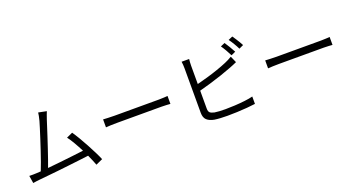

<svg xmlns="http://www.w3.org/2000/svg" viewBox="-52 -1508 4103 2226"><g transform="rotate(-20 2000.0 -395.0)"><path d="M167 -111 217 -114Q234 -155 255 -214.5Q276 -274 298.5 -341Q321 -408 341.5 -472Q362 -536 378.5 -588.5Q395 -641 403 -670Q412 -705 416 -726Q420 -747 422 -766L522 -746Q515 -727 506.5 -706Q498 -685 488 -653Q479 -625 463 -575Q447 -525 427 -463.5Q407 -402 385.5 -338Q364 -274 344.5 -217.5Q325 -161 310 -122Q384 -129 467 -138Q550 -147 627 -156Q704 -165 759 -172Q729 -231 697 -286Q665 -341 637 -377L712 -411Q739 -372 770.5 -319Q802 -266 833.5 -207.5Q865 -149 891.5 -96Q918 -43 934 -4L850 34Q840 7 826 -26.5Q812 -60 795 -97Q749 -91 684.5 -83.5Q620 -76 548 -67.5Q476 -59 405 -51.5Q334 -44 273 -38Q212 -32 172 -28Q153 -27 132 -23.5Q111 -20 89 -17L74 -110Q97 -109 121 -109.5Q145 -110 167 -111Z M1102 -433Q1125 -432 1162 -430Q1199 -428 1241 -428Q1260 -428 1302 -428Q1344 -428 1399.5 -428Q1455 -428 1515 -428Q1575 -428 1630.5 -428Q1686 -428 1728.5 -428Q1771 -428 1789 -428Q1827 -428 1854 -430Q1881 -432 1897 -433V-335Q1882 -336 1853 -338Q1824 -340 1790 -340Q1771 -340 1729 -340Q1687 -340 1631.5 -340Q1576 -340 1515.5 -340Q1455 -340 1399.5 -340Q1344 -340 1302 -340Q1260 -340 1241 -340Q1200 -340 1162.5 -338.5Q1125 -337 1102 -335Z M2728 -784Q2747 -757 2770.5 -717Q2794 -677 2810 -647L2756 -622Q2741 -653 2718 -693Q2695 -733 2675 -761ZM2838 -824Q2851 -806 2867 -781Q2883 -756 2898 -731.5Q2913 -707 2922 -688L2868 -663Q2852 -696 2829 -734.5Q2806 -773 2785 -801ZM2279 -750Q2277 -733 2275.5 -711.5Q2274 -690 2274 -669V-443Q2333 -458 2401.5 -477.5Q2470 -497 2536 -520Q2602 -543 2654 -565Q2677 -575 2699 -586Q2721 -597 2742 -610L2777 -530Q2756 -521 2731 -510Q2706 -499 2683 -491Q2627 -469 2555.5 -445Q2484 -421 2410 -399Q2336 -377 2274 -361V-141Q2274 -103 2290.5 -89Q2307 -75 2344 -67Q2367 -63 2403 -61Q2439 -59 2476 -59Q2529 -59 2593 -62.5Q2657 -66 2717 -73Q2777 -80 2818 -91V0Q2775 6 2714.5 11Q2654 16 2590.5 18.5Q2527 21 2472 21Q2428 21 2385.5 18.5Q2343 16 2312 11Q2254 0 2223 -29Q2192 -58 2192 -119Q2192 -143 2192 -189Q2192 -235 2192 -292.5Q2192 -350 2192 -410.5Q2192 -471 2192 -525Q2192 -579 2192 -617.5Q2192 -656 2192 -669Q2192 -687 2190.5 -710Q2189 -733 2186 -750Z M3102 -433Q3125 -432 3162 -430Q3199 -428 3241 -428Q3260 -428 3302 -428Q3344 -428 3399.5 -428Q3455 -428 3515 -428Q3575 -428 3630.5 -428Q3686 -428 3728.5 -428Q3771 -428 3789 -428Q3827 -428 3854 -430Q3881 -432 3897 -433V-335Q3882 -336 3853 -338Q3824 -340 3790 -340Q3771 -340 3729 -340Q3687 -340 3631.5 -340Q3576 -340 3515.5 -340Q3455 -340 3399.5 -340Q3344 -340 3302 -340Q3260 -340 3241 -340Q3200 -340 3162.5 -338.5Q3125 -337 3102 -335Z"/></g></svg>

Font: Go Noto Kurrent-Regular
Style: Regular
Weight: 400
Designer: Monotype Design Team
Foundry: Monotype Imaging Inc.
Version: Version 2.012; ttfautohint (v1.8.4.7-5d5b)